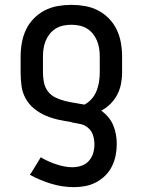

<svg xmlns="http://www.w3.org/2000/svg" viewBox="-20 -548 588 791"><path d="M285 223Q237 223 191 209Q145 195 103 172L110 162L148 100Q163 109 178.5 116Q194 123 210.5 128.5Q227 134 244 137.5Q261 141 278 141Q297 141 315 135Q333 129 345.5 115.5Q358 102 363.5 84Q369 66 369 47Q369 28 363.5 10Q358 -8 344 -20.5Q330 -33 311.5 -37Q293 -41 275 -44L274 -45Q247 -49 220 -55Q193 -61 167.5 -72Q142 -83 120.5 -100.5Q99 -118 85.5 -142.5Q72 -167 68.5 -194.5Q65 -222 65 -249V-315Q65 -344 70 -372Q75 -400 87 -425.5Q99 -451 119 -471.5Q139 -492 164 -505Q189 -518 217.5 -523Q246 -528 274 -528Q302 -528 330.5 -523Q359 -518 384 -505Q409 -492 429 -471.5Q449 -451 461 -425.5Q473 -400 478 -372Q483 -344 483 -315V-249Q483 -226 478.5 -202.5Q474 -179 463 -158Q452 -137 435 -120Q418 -103 397 -92Q413 -81 426 -65.5Q439 -50 446.5 -32Q454 -14 457.5 5.5Q461 25 461 45Q461 69 456.5 92Q452 115 441.5 136.5Q431 158 414 175Q397 192 376 203Q355 214 332 218.5Q309 223 285 223ZM328 -117Q345 -126 358 -141Q371 -156 378 -174Q385 -192 388 -211Q391 -230 391 -249V-315Q391 -332 388.5 -348.5Q386 -365 379.5 -380.5Q373 -396 362.5 -409Q352 -422 338 -430.5Q324 -439 307.5 -442.5Q291 -446 274 -446Q257 -446 240.5 -442.5Q224 -439 210 -430.5Q196 -422 185.5 -409Q175 -396 168.5 -380.5Q162 -365 159.5 -348.5Q157 -332 157 -315V-249Q157 -229 161 -208.5Q165 -188 177.5 -171.5Q190 -155 209 -146Q228 -137 248 -132Q268 -127 288 -124Q308 -121 328 -117Z"/></svg>

Font: Iosevka Semi-Condensed Medium
Style: Regular
Weight: 500
Monospace: yes
Designer: Belleve Invis
Foundry: Belleve Invis
Version: Version 27.3.5